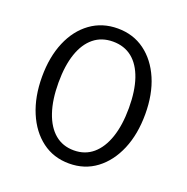

<svg xmlns="http://www.w3.org/2000/svg" viewBox="-123 -794 888 912"><g transform="rotate(20 321.0 -338.0)"><path d="M457.8 -636.2C418.8 -664.8 373.1 -679.1 320.9 -679.1C268.6 -679.1 222.9 -664.8 183.5 -636.2C144.2 -607.6 113.8 -568 92.3 -517.3C70.8 -466.6 60 -407.7 60 -340.8C60 -273.9 70.9 -214.3 92.7 -162.4C114.5 -110.4 145 -69.9 184 -40.7C223 -11.5 268.7 3.1 320.9 3.1C373.1 3.1 418.8 -11.5 457.8 -40.7C496.8 -69.9 527.2 -110.3 549.1 -161.9C570.9 -213.5 581.8 -273.1 581.8 -340.8C581.8 -407.7 570.9 -466.6 549.1 -517.3C527.2 -568 496.8 -607.6 457.8 -636.2ZM477.6 -192.8C463.5 -151.3 443.2 -119.4 416.8 -96.9C390.3 -74.5 358.4 -63.3 320.9 -63.3C283.4 -63.3 251.4 -74.3 225 -96.5C198.6 -118.6 178.3 -150.6 164.2 -192.3C150 -234.1 143 -283.9 143 -341.7C143 -398.8 149.9 -447.5 163.7 -487.7C177.5 -528 197.7 -558.9 224.1 -580.4C250.5 -601.9 282.8 -612.7 320.9 -612.7C359 -612.7 391.3 -602 417.7 -580.9C444.1 -559.7 464.2 -528.7 478.1 -488.3C491.9 -447.7 498.8 -398.8 498.8 -341.7C498.8 -283.9 491.7 -234.3 477.6 -192.8Z"/></g></svg>

Font: Diatome Awesome Regular
Style: Regular
Weight: 400
Designer: 15.100.17
Foundry: 15.100.17
Version: Version 1.008;Fontself Maker 3.5.8